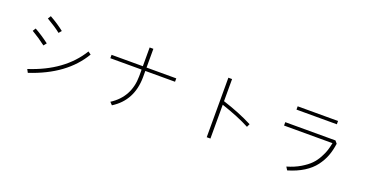

<svg xmlns="http://www.w3.org/2000/svg" viewBox="-35 -1407 4071 2135"><g transform="rotate(20 2000.0 -339.0)"><path d="M293 -635.7 315.4 -670.9Q416 -614.3 486.3 -557.6L459 -525.4Q401.4 -572.3 293 -635.7ZM181.6 -449.2 204.1 -484.4Q290 -436.5 376 -371.1L348.6 -336.9Q268.6 -398.4 181.6 -449.2ZM269.5 -29.3Q667 -158.2 842.8 -445.3L877 -420.9Q704.1 -127.9 290 8.8Z M1096.7 -458V-498H1466.8V-719.7H1510.7V-498H1862.3V-458H1510.7V-383.8Q1508.8 -107.4 1292 28.3L1262.7 -2.9Q1465.8 -132.8 1466.8 -379.9V-458Z M2404.3 1V-703.1H2448.2V-441.4Q2644.5 -378.9 2802.7 -297.9L2785.2 -260.7Q2655.3 -330.1 2448.2 -399.4V1Z M3237.3 -628.9V-668H3714.8V-628.9ZM3168 -415V-455.1H3761.7L3787.1 -424.8Q3776.4 -344.7 3751.5 -278.3Q3726.6 -211.9 3679.7 -149.4Q3632.8 -86.9 3555.2 -38.1Q3477.5 10.7 3371.1 42L3347.7 4.9Q3435.5 -20.5 3503.4 -61Q3571.3 -101.6 3610.8 -142.1Q3650.4 -182.6 3679.2 -236.3Q3708 -290 3719.7 -328.1Q3731.4 -366.2 3741.2 -415Z"/></g></svg>

Font: Gothic A1 ExtraLight
Style: Regular
Weight: 275
Designer: HanYang I&C Co.,Ltd.
Foundry: HanYang I&C Co.,Ltd.
Version: Version 2.50